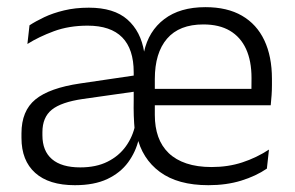

<svg xmlns="http://www.w3.org/2000/svg" viewBox="-20 -520 844 550"><path d="M577 10.5Q489.5 10.5 438 -27.5Q386.5 -65.5 372 -132L366 -145Q364 -167 363.2 -188.8Q362.5 -210.5 363 -233V-313Q363 -379.5 330 -413Q297 -446.5 231 -446.5Q177.5 -446.5 134.2 -430.5Q91 -414.5 58.5 -394L64.5 -447.5Q82 -459 106.8 -470.8Q131.5 -482.5 163.5 -490.2Q195.5 -498 234.5 -498Q306.5 -498 345 -464Q383.5 -430 393 -371H392.5Q405.5 -431 450.5 -465.2Q495.5 -499.5 568.5 -499.5Q631 -499.5 673.2 -475Q715.5 -450.5 737.2 -404.5Q759 -358.5 759 -294V-276.5Q759 -262 758 -247.5Q757 -233 755.5 -218.5H699.5Q700 -240.5 700.2 -260Q700.5 -279.5 700.5 -296.5Q700.5 -345.5 684.8 -379.8Q669 -414 638.5 -432Q608 -450 562.5 -450Q493.5 -450 458.5 -409.2Q423.5 -368.5 423.5 -293.5V-244V-236.5V-190.5Q423.5 -156 433.2 -128.5Q443 -101 463.2 -81.5Q483.5 -62 514.2 -51.8Q545 -41.5 586 -41.5Q633.5 -41.5 674 -54.8Q714.5 -68 750.5 -91.5L744.5 -37Q713 -15.5 670.8 -2.5Q628.5 10.5 577 10.5ZM194.5 10.5Q120 10.5 80.8 -24.8Q41.5 -60 41.5 -125V-138Q41.5 -202.5 81.5 -235.2Q121.5 -268 210 -281L373 -305L376 -259L217.5 -236.5Q155.5 -227.5 128.5 -205.8Q101.5 -184 101.5 -141.5V-132.5Q101.5 -87.5 129 -64Q156.5 -40.5 210 -40.5Q255.5 -40.5 288 -56.8Q320.5 -73 340.5 -100.8Q360.5 -128.5 367.5 -163L389 -121.5H377.5Q369 -85 347 -55Q325 -25 287.5 -7.2Q250 10.5 194.5 10.5ZM741.5 -218.5H394.5V-265.5H741.5Z"/></svg>

Font: Anek Malayalam Light
Style: Regular
Weight: 300
Version: Version 1.003